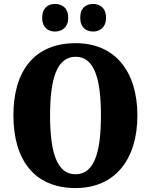

<svg xmlns="http://www.w3.org/2000/svg" viewBox="-20 -944 765 974"><path d="M453 -784C484 -784 518 -803 518 -854C518 -906 484 -924 453 -924C418 -924 387 -906 387 -854C387 -803 418 -784 453 -784ZM259 -784C292 -784 326 -803 326 -854C326 -906 292 -924 259 -924C226 -924 194 -906 194 -854C194 -803 226 -784 259 -784ZM363 10C565 10 677 -137 677 -358C677 -580 565 -725 364 -725C151 -725 48 -580 48 -359C48 -137 151 10 363 10ZM363 -60C269 -60 234 -170 234 -358C234 -546 269 -656 364 -656C458 -656 492 -546 492 -358C492 -170 458 -60 363 -60Z"/></svg>

Font: Noto Serif Devanagari Condensed Black
Style: Regular
Weight: 900
Width: 3
Designer: Universal Thirst, Indian Type Foundry and the Monotype Design Team
Foundry: Monotype Imaging Inc.
Version: Version 2.004